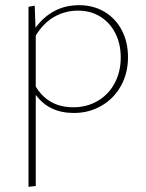

<svg xmlns="http://www.w3.org/2000/svg" viewBox="-20 -432 562 741"><path d="M474 -211Q474 -150 447 -101Q420 -52 372 -24Q324 4 265 4Q169 4 118 -66V286L90 289V-406L114 -410L117 -325Q182 -412 285 -412Q341 -412 384 -386Q427 -360 450.5 -314.5Q474 -269 474 -211ZM446 -210Q446 -262 425.5 -303Q405 -344 367.5 -367.5Q330 -391 281 -391Q233 -391 191 -368Q149 -345 118 -295V-98Q166 -18 263 -18Q315 -18 357 -42.5Q399 -67 422.5 -111Q446 -155 446 -210Z"/></svg>

Font: Ysabeau Infant Extralight
Style: Regular
Weight: 200
Designer: Christian Thalmann (Catharsis Fonts)
Version: Version 0.003